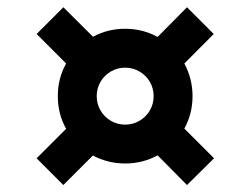

<svg xmlns="http://www.w3.org/2000/svg" viewBox="-20 -620 704 540"><path d="M83 -174.8 166 -257.8Q142.6 -299.3 142.6 -349.6Q142.6 -399.9 166 -441.4L83 -524.4L158.2 -599.6L241.7 -516.6Q282.7 -539.1 332 -539.1Q381.3 -539.1 423.3 -516.1L505.9 -599.6L581.1 -524.4L498.5 -441.4Q521.5 -398.4 521.5 -349.6Q521.5 -300.3 498.5 -258.3L582 -174.8L505.9 -99.6L423.3 -183.1Q381.3 -160.2 332 -160.2Q283.7 -160.2 241.2 -182.6L158.2 -99.6ZM412.1 -349.6Q412.1 -371.6 401.4 -389.9Q390.6 -408.2 372.3 -418.9Q354 -429.7 332 -429.7Q310.1 -429.7 291.7 -418.9Q273.4 -408.2 262.7 -389.9Q252 -371.6 252 -349.6Q252 -327.6 262.7 -309.3Q273.4 -291 291.7 -280.3Q310.1 -269.5 332 -269.5Q354 -269.5 372.3 -280.3Q390.6 -291 401.4 -309.3Q412.1 -327.6 412.1 -349.6Z"/></svg>

Font: Wanted Sans
Style: Bold
Weight: 700
Designer: Original Design by Kil Hyung-jin and Kang Hanbin, Wanted Lab, Inc; Hangeul from Source Han Sans by Jang Soo-young and Ka
Foundry: Wanted Lab, Inc.
Version: Version 1.000